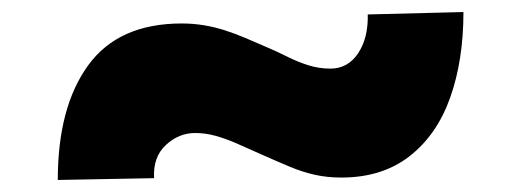

<svg xmlns="http://www.w3.org/2000/svg" viewBox="-20 -517 871 319"><path d="M547 -222Q524 -222 503.5 -226.5Q483 -231 461.5 -240Q440 -249 413 -261Q391 -271 372.5 -279Q354 -287 337.5 -291.5Q321 -296 304 -296Q277 -296 255.5 -276Q234 -256 236 -221L76 -218Q76 -339 126.5 -408.5Q177 -478 282 -478Q301 -478 319 -475Q337 -472 354 -466.5Q371 -461 387.5 -454Q404 -447 420 -440Q439 -432 457 -423Q475 -414 492.5 -408.5Q510 -403 529 -403Q558 -403 575 -428.5Q592 -454 591 -493L750 -497Q750 -417 728 -355Q706 -293 660.5 -257.5Q615 -222 547 -222Z"/></svg>

Font: Lexend Peta Black
Style: Regular
Weight: 900
Version: Version 1.007